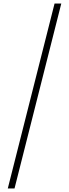

<svg xmlns="http://www.w3.org/2000/svg" viewBox="-20 -820 390 1084"><path d="M24 244H62L326 -800H288Z"/></svg>

Font: Noto Sans Tamil Condensed ExtraLight
Style: Regular
Weight: 200
Width: 3
Designer: Jelle Bosma - Monotype Design Team
Foundry: Monotype Imaging Inc.
Version: Version 2.004